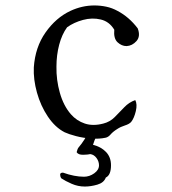

<svg xmlns="http://www.w3.org/2000/svg" viewBox="-20 -494 630 704"><path d="M485 -390Q496 -361 480.5 -343.5Q465 -326 444 -325Q426 -325 411 -339Q396 -353 399 -385Q381 -415 349.5 -422.5Q318 -430 284.5 -421Q251 -412 226 -394Q207 -368 197 -330Q187 -292 187 -250Q186 -201 199.5 -153.5Q213 -106 240 -75Q261 -51 291 -41Q321 -31 359 -41Q383 -47 400.5 -64.5Q418 -82 435.5 -100.5Q453 -119 476 -127Q484 -112 478 -86.5Q472 -61 461 -47Q454 -39 438 -34Q422 -29 410 -21Q394 -11 385.5 -1Q377 9 367 11Q344 16 314.5 14Q285 12 258.5 5Q232 -2 217 -9Q182 -27 155.5 -66.5Q129 -106 115.5 -154.5Q102 -203 104 -247Q109 -321 147 -375Q185 -429 238 -454Q281 -474 326 -474Q348 -474 369.5 -469.5Q391 -465 411 -454Q453 -432 485 -390ZM387 112Q387 148 368 157Q361 176 337 183Q313 190 291 190Q266 190 243 180Q220 170 205 160Q201 155 200.5 147Q200 139 211 139Q253 154 288 154Q308 154 325.5 141.5Q343 129 343 112Q343 98 334 85.5Q325 73 311 71Q304 73 285.5 73.5Q267 74 261 64Q264 51 269 45.5Q274 40 279 33Q290 18 298 3Q306 -12 315 -27Q331 -35 342 -22Q342 -11 334 4.5Q326 20 321 37Q350 44 368.5 63Q387 82 387 112Z"/></svg>

Font: Yuji Syuku
Style: Regular
Weight: 400
Designer: Kataoka Yuji
Foundry: Kinuta Font Factory
Version: Version 3.002